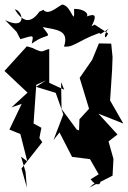

<svg xmlns="http://www.w3.org/2000/svg" viewBox="-24 -818 571 858"><path d="M152 -766C110 -706 74 -724 42 -776C78 -772 100 -679 -1 -728L50 -676L67 -643C132 -662 125 -662 118 -623C191 -677 212 -637 167 -697C228 -685 287 -684 262 -610C304 -605 323 -635 415 -669C441 -675 394 -645 472 -696C435 -677 441 -625 459 -669L399 -708L385 -701C422 -771 381 -750 344 -738C388 -741 362 -780 307 -778C310 -696 296 -787 260 -796C252 -809 196 -741 170 -774ZM381 -17C426 46 453 -50 375 20L479 -33L483 -108L461 -186L501 -217L416 -310L527 -266L468 -369L477 -507L479 -563L473 -623L418 -624L388 -551L332 -470L374 -332L331 -285L328 -199L405 -207L383 -216L319 -239L251 -331L249 -451L263 -417L196 -448V-599C161 -592 175 -577 120 -604L96 -611L-4 -501L99 -404L27 -338L73 -354L18 -239L67 -219L98 -97L70 -118L90 -51L96 20L72 -65L165 -183L152 -201L161 -247L126 -266L138 -439L182 -459L137 -430L225 -403L259 -307L215 -192L242 -226L298 -117L378 -107L417 -39Z"/></svg>

Font: Charger Distortion
Style: 2
Weight: 400
Designer: Jasper
Foundry: Cannot Into Space Fonts
Version: Version 0.98